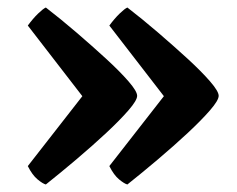

<svg xmlns="http://www.w3.org/2000/svg" viewBox="-20 -515 630 511"><path d="M102 -24Q94 -26 80 -37.5Q66 -49 54 -73L228 -296L227 -223L54 -447Q68 -466 81.5 -479Q95 -492 102 -495Q141 -465 183.5 -428.5Q226 -392 262.5 -358.5Q299 -325 322 -298.5Q345 -272 345 -260Q345 -248 322 -221.5Q299 -195 262.5 -161Q226 -127 183.5 -91Q141 -55 102 -24ZM319 -24Q311 -26 297 -37.5Q283 -49 271 -73L445 -296L444 -223L271 -447Q285 -466 298.5 -479Q312 -492 319 -495Q358 -465 400.5 -428.5Q443 -392 479.5 -358.5Q516 -325 539 -298.5Q562 -272 562 -260Q562 -248 539 -221.5Q516 -195 479.5 -161Q443 -127 400.5 -91Q358 -55 319 -24Z"/></svg>

Font: Texturina Medium 12pt ExtraBold
Style: Regular
Weight: 800
Version: Version 1.002